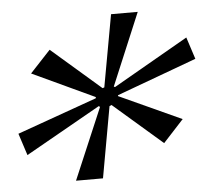

<svg xmlns="http://www.w3.org/2000/svg" viewBox="-44 -735 741 645"><g transform="rotate(-5 326.0 -412.5)"><path d="M187 -139 289 -379 285 -382 32 -239 8 -313 277 -409 278 -413 68 -511 137 -585 303 -441 309 -443 353 -686H443L341 -443L345 -441L598 -586L622 -512L353 -413L352 -410L562 -314L493 -239L328 -382L321 -379L278 -139Z"/></g></svg>

Font: Playball
Style: Regular
Weight: 400
Designer: Robert E. Leuschke
Foundry: Robert E. Leuschke
Version: Version 1.010